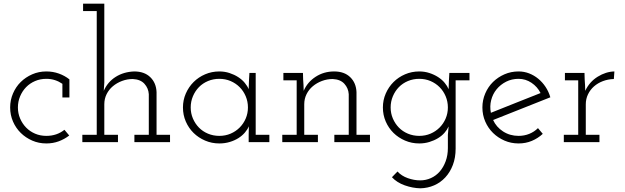

<svg xmlns="http://www.w3.org/2000/svg" viewBox="-20 -770 3383 1040"><path d="M355 -36Q329 -16 298 -4.5Q267 7 231 7Q190 7 154.5 -8.5Q119 -24 92.5 -50Q66 -76 50.5 -111.5Q35 -147 35 -188Q35 -228 50.5 -264Q66 -300 92.5 -326Q119 -352 154.5 -367.5Q190 -383 231 -383Q267 -383 299 -371.5Q331 -360 356 -340V-242H318V-316Q299 -329 277.5 -336Q256 -343 231 -343Q198 -343 170 -331Q142 -319 121.5 -298Q101 -277 89 -248.5Q77 -220 77 -188Q77 -156 89 -128Q101 -100 121.5 -79Q142 -58 170 -46Q198 -34 231 -34Q288 -34 329 -67Z M708 -40H786V-260Q784 -292 762.5 -316Q741 -340 699 -342Q669 -342 641 -331.5Q613 -321 591.5 -303Q570 -285 557.5 -260Q545 -235 545 -205V-40H619V0H426V-40H504V-710H430V-750H545V-323L542 -278Q563 -326 606.5 -353.5Q650 -381 707 -383Q762 -383 794 -352Q826 -321 828 -271V-40H901V0H708Z M971 -188Q971 -228 986.5 -263.5Q1002 -299 1028.5 -325.5Q1055 -352 1091 -367.5Q1127 -383 1168 -383Q1197 -383 1223 -374.5Q1249 -366 1270 -352.5Q1291 -339 1305.5 -321.5Q1320 -304 1327 -287Q1327 -309 1328.5 -331Q1330 -353 1331 -375H1365V-40H1439V0H1327V-40Q1327 -52 1327.5 -63.5Q1328 -75 1328 -86Q1321 -69 1306.5 -52Q1292 -35 1271.5 -22Q1251 -9 1224.5 -1Q1198 7 1168 7Q1127 7 1091 -8.5Q1055 -24 1028.5 -50Q1002 -76 986.5 -111.5Q971 -147 971 -188ZM1013 -188Q1013 -156 1025 -128Q1037 -100 1057.5 -79Q1078 -58 1106.5 -46Q1135 -34 1168 -34Q1201 -34 1229 -46Q1257 -58 1278 -79Q1299 -100 1311 -128Q1323 -156 1323 -188Q1323 -220 1311 -248.5Q1299 -277 1278 -298Q1257 -319 1229 -331Q1201 -343 1168 -343Q1135 -343 1106.5 -331Q1078 -319 1057.5 -298Q1037 -277 1025 -248.5Q1013 -220 1013 -188Z M1791 -40H1869V-260Q1867 -292 1845.5 -316Q1824 -340 1782 -342Q1752 -342 1724 -331.5Q1696 -321 1674.5 -303Q1653 -285 1640.5 -260Q1628 -235 1628 -205V-40H1702V0H1509V-40H1587V-335H1515V-375H1621L1622 -340Q1623 -323 1624 -309Q1625 -295 1625 -278Q1645 -325 1689.5 -354Q1734 -383 1790 -383Q1845 -383 1877 -352Q1909 -321 1911 -271V-40H1984V0H1791Z M2414 -375H2523V-335H2448V35Q2448 84 2433 123.5Q2418 163 2392 191Q2366 219 2331.5 234Q2297 249 2257 250Q2215 249 2172.5 234Q2130 219 2103 190L2133 159Q2155 183 2189 195Q2223 207 2256 207Q2287 207 2314.5 194.5Q2342 182 2362 159Q2382 136 2394 103.5Q2406 71 2406 32V-40Q2407 -51 2408 -62.5Q2409 -74 2410 -85Q2402 -67 2387.5 -50.5Q2373 -34 2352.5 -21.5Q2332 -9 2306 -1Q2280 7 2251 7Q2210 7 2174 -8.5Q2138 -24 2111.5 -50Q2085 -76 2069.5 -111.5Q2054 -147 2054 -188Q2054 -228 2069.5 -263.5Q2085 -299 2111.5 -325.5Q2138 -352 2174 -367.5Q2210 -383 2251 -383Q2280 -383 2306 -374.5Q2332 -366 2353 -352.5Q2374 -339 2388.5 -321.5Q2403 -304 2410 -287Q2410 -309 2411.5 -331Q2413 -353 2414 -375ZM2096 -188Q2096 -156 2108 -128Q2120 -100 2140.5 -79Q2161 -58 2189.5 -46Q2218 -34 2251 -34Q2284 -34 2312 -46Q2340 -58 2361 -79Q2382 -100 2394 -128Q2406 -156 2406 -188Q2406 -220 2394 -248.5Q2382 -277 2361 -298Q2340 -319 2312 -331Q2284 -343 2251 -343Q2218 -343 2189.5 -331Q2161 -319 2140.5 -298Q2120 -277 2108 -248.5Q2096 -220 2096 -188Z M2789 -343Q2752 -343 2721.5 -327.5Q2691 -312 2670 -286.5Q2649 -261 2640.5 -227.5Q2632 -194 2639 -159Q2706 -186 2773 -212.5Q2840 -239 2908 -266Q2891 -300 2859 -321.5Q2827 -343 2789 -343ZM2961 -243Q2883 -212 2806 -181.5Q2729 -151 2651 -120Q2668 -82 2705 -58Q2742 -34 2789 -34Q2820 -34 2847 -45Q2874 -56 2894 -76Q2901 -68 2907 -60.5Q2913 -53 2920 -45Q2894 -21 2861 -7Q2828 7 2789 7Q2748 7 2712.5 -8.5Q2677 -24 2650.5 -50Q2624 -76 2608.5 -111.5Q2593 -147 2593 -188Q2593 -228 2608.5 -264Q2624 -300 2650.5 -326Q2677 -352 2712.5 -367.5Q2748 -383 2789 -383Q2819 -383 2846 -372.5Q2873 -362 2895.5 -343.5Q2918 -325 2935 -299.5Q2952 -274 2961 -243Z M3034 -40H3112V-335H3040V-375H3146L3147 -340Q3148 -323 3149 -309Q3150 -295 3150 -278Q3173 -327 3217.5 -354.5Q3262 -382 3308 -383L3305 -342Q3273 -341 3245.5 -330.5Q3218 -320 3197.5 -302Q3177 -284 3165 -259Q3153 -234 3153 -205V-40H3227V0H3034Z"/></svg>

Font: Josefin Slab
Style: Regular
Weight: 400
Designer: Santiago Orozco
Foundry: Typemade
Version: Version 1.000